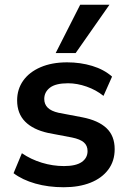

<svg xmlns="http://www.w3.org/2000/svg" viewBox="-20 -777 541 807"><path d="M248 10Q183 10 128.5 -5.5Q74 -21 37 -49L72 -133Q110 -107 156 -93Q202 -79 249 -79Q299 -79 323.5 -96Q348 -113 348 -142Q348 -165 332.5 -178.5Q317 -192 283 -199L183 -218Q119 -232 85.5 -266Q52 -300 52 -355Q52 -402 77.5 -438Q103 -474 150.5 -494.5Q198 -515 262 -515Q318 -515 367.5 -500Q417 -485 451 -455L415 -374Q384 -399 344 -413Q304 -427 266 -427Q214 -427 190 -408.5Q166 -390 166 -361Q166 -339 180.5 -324.5Q195 -310 226 -303L326 -284Q393 -271 427.5 -238.5Q462 -206 462 -150Q462 -100 435 -64Q408 -28 360 -9Q312 10 248 10ZM214 -554 317 -757H440L298 -554Z"/></svg>

Font: Mulish ExtraLight
Style: Regular
Weight: 200
Designer: Vernon Adams
Foundry: Vernon Adams
Version: Version 3.603